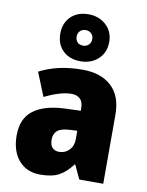

<svg xmlns="http://www.w3.org/2000/svg" viewBox="-94 -918 763 994"><g transform="rotate(10 288.0 -420.5)"><path d="M310 -563Q407 -563 462 -512Q517 -461 517 -363V0H391L357 -73H354Q322 -30 285.5 -10Q249 10 186 10Q115 10 73.5 -38.5Q32 -87 32 -169Q32 -258 88.5 -301Q145 -344 252 -349L337 -352V-362Q337 -398 320.5 -414Q304 -430 275 -430Q245 -430 209 -419Q173 -408 134 -389L84 -513Q129 -537 185.5 -550Q242 -563 310 -563ZM299 -245Q253 -243 233.5 -226.5Q214 -210 214 -179Q214 -150 227.5 -136.5Q241 -123 263 -123Q294 -123 315.5 -145Q337 -167 337 -202V-247ZM290 -604Q233 -604 198 -637.5Q163 -671 163 -727Q163 -783 198 -817Q233 -851 290 -851Q345 -851 382.5 -817Q420 -783 420 -728Q420 -672 383 -638Q346 -604 290 -604ZM290 -686Q307 -686 319 -697.5Q331 -709 331 -727Q331 -746 319 -757Q307 -768 290 -768Q273 -768 261 -757Q249 -746 249 -727Q249 -709 259.5 -697.5Q270 -686 290 -686Z"/></g></svg>

Font: Noto Sans Sinhala UI SemiCondensed Black
Style: Regular
Weight: 900
Width: 4
Designer: Jelle Bosma - Monotype Design Team
Foundry: Monotype Imaging Inc.
Version: Version 2.006; ttfautohint (v1.8.4.7-5d5b)